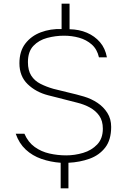

<svg xmlns="http://www.w3.org/2000/svg" viewBox="-20 -872 687 1038"><path d="M308 146V8Q253 4 204 -13Q155 -30 119 -63.5Q83 -97 65 -149H112Q132 -103 167.5 -77.5Q203 -52 247.5 -42Q292 -32 338 -32Q384 -32 429.5 -45.5Q475 -59 505.5 -91Q536 -123 536 -176Q536 -219 516.5 -246.5Q497 -274 465.5 -291Q434 -308 397 -317Q369 -324 344 -330.5Q319 -337 293.5 -343.5Q268 -350 240 -357Q174 -374 129.5 -417Q85 -460 85 -530Q85 -595 117 -636.5Q149 -678 201 -697.5Q253 -717 313 -715V-852H356V-714Q408 -713 450 -695Q492 -677 520.5 -644Q549 -611 558 -562H515Q505 -606 476 -631.5Q447 -657 408 -668Q369 -679 326 -679Q280 -679 235 -667Q190 -655 160.5 -624Q131 -593 131 -536Q131 -491 149 -463Q167 -435 198.5 -419Q230 -403 268 -392Q310 -381 351.5 -371.5Q393 -362 434 -350Q474 -338 507 -316Q540 -294 560.5 -261.5Q581 -229 581 -186Q581 -116 549 -74.5Q517 -33 464.5 -14Q412 5 350 8V146Z"/></svg>

Font: Onest Thin
Style: Regular
Weight: 250
Designer: Dmitri Voloshin, Andrey Kudryavtsev
Foundry: Dmitri Voloshin, Andrey Kudryavtsev
Version: Version 1.000;gftools[0.9.33]